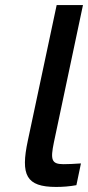

<svg xmlns="http://www.w3.org/2000/svg" viewBox="-20 -730 348 759"><path d="M231 -81C183 -81 179 -99 193 -167L308 -710H204L90 -174C61 -38 83 9 202 9C228 9 255 7 282 2L300 -84C276 -82 246 -81 231 -81Z"/></svg>

Font: LT Wave Text Medium Italic
Style: Regular
Weight: 500
Designer: Daniel Lyons
Version: Version 2.5 (Glyphs App)